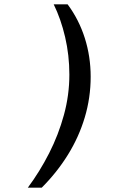

<svg xmlns="http://www.w3.org/2000/svg" viewBox="-20 -706 640 883"><path d="M291 -686Q343 -616 370 -531Q397 -446 397 -353Q397 -257 370 -166.5Q343 -76 292.5 5.5Q242 87 172 157H108Q163 83 206 -1.5Q249 -86 274 -177.5Q299 -269 299 -363Q299 -452 279.5 -535.5Q260 -619 227 -686Z"/></svg>

Font: Chivo Mono Medium
Style: Italic
Weight: 500
Italic angle: -8.05°
Monospace: yes
Designer: Hector Gatti
Foundry: Omnibus-Type
Version: Version 1.008